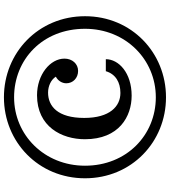

<svg xmlns="http://www.w3.org/2000/svg" viewBox="36 -845 865 977"><g transform="rotate(-90 468.5 -356.5)"><path d="M49.8 -356.4C49.8 -119.6 234.9 55.7 461.9 55.7C689 55.7 874.5 -119.6 874.5 -356.4C874.5 -593.3 689 -769 461.9 -769C234.9 -769 49.8 -593.3 49.8 -356.4ZM113.8 -356.4C113.8 -563.5 270 -717.3 461.9 -717.3C653.8 -717.3 810.5 -573.2 810.5 -356.4C810.5 -149.4 653.8 3.9 461.9 3.9C270 3.9 113.8 -144.5 113.8 -356.4ZM248.5 -356.9C248.5 -182.6 364.7 -119.1 470.2 -119.1C586.4 -119.1 655.8 -185.1 655.8 -250.5H594.7C580.1 -200.7 538.1 -176.3 483.9 -176.3C416 -176.3 356.9 -230 356.9 -360.4C356.9 -495.6 416.5 -544.4 485.8 -544.4C520 -544.4 551.8 -528.8 566.9 -504.9C546.9 -494.6 533.2 -474.1 533.2 -451.7C533.2 -417.5 560.1 -391.6 596.2 -391.6C632.3 -391.6 658.7 -421.4 658.7 -460.9C658.7 -533.7 577.1 -600.6 472.2 -600.6C312.5 -600.6 248.5 -475.1 248.5 -356.9Z"/></g></svg>

Font: Arbutus Slab
Style: Regular
Weight: 400
Designer: Karolina Lach
Foundry: Karolina Lach
Version: Version 1.001